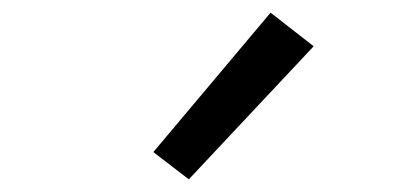

<svg xmlns="http://www.w3.org/2000/svg" viewBox="-20 -824 640 303"><path d="M278 -541 222 -584 407 -804 475 -751Z"/></svg>

Font: Iosevka Extended
Style: Regular
Weight: 400
Width: 7
Monospace: yes
Designer: Belleve Invis
Foundry: Belleve Invis
Version: Version 32.5.0; ttfautohint (v1.8.4)